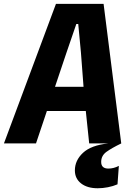

<svg xmlns="http://www.w3.org/2000/svg" viewBox="-56 -747 676 1000"><path d="M-35.5 0 235.5 -727H483.5L575.5 0H408.5L384 -235L464.5 -169H141L161 -295H445.5L383.5 -237L365.5 -473.5L351.5 -622H341.5L290.5 -473.5L131.5 0ZM453 233.5Q398.5 233.5 366.2 208.2Q334 183 334 140.5Q334 88.5 376.2 49Q418.5 9.5 507.5 0H575.5Q525 24.5 498 44.2Q471 64 471 96.5Q471 131 508.5 131Q536 131 563 117L556 213Q533 223 506 228.2Q479 233.5 453 233.5Z"/></svg>

Font: Spline Sans Mono
Style: Italic
Weight: 400
Italic angle: -4°
Monospace: yes
Designer: Eben Sorkin, Mirko Velimirovic
Foundry: Sorkin Type
Version: Version 1.004